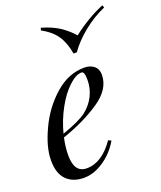

<svg xmlns="http://www.w3.org/2000/svg" viewBox="-149 -897 844 1005"><g transform="rotate(-20 273.5 -394.0)"><path d="M319.8 -508.8Q287.6 -508.8 248 -471.7Q208 -434.6 173.8 -372.1Q139.6 -309.6 121.6 -239.7Q220.7 -274.4 257.8 -303.7Q294.9 -333 315.4 -374Q335.9 -415 335.9 -461.9Q335.9 -508.8 319.8 -508.8ZM144 14.2Q82 13.7 46.9 -22.5Q11.7 -58.6 12.2 -130.9Q12.2 -203.1 56.6 -297.9Q100.6 -393.6 176.8 -460.9Q252.9 -528.3 341.8 -527.8Q374 -527.8 395 -510.7Q416 -493.7 416 -461.9Q416 -380.9 325.7 -320.8Q235.4 -260.7 117.2 -220.7Q106 -170.9 106 -124Q106 -27.8 174.8 -27.8Q260.3 -27.8 329.1 -127.9L345.2 -120.1Q299.8 -42.5 223.6 -4.9Q184.6 14.2 144 14.2ZM367.2 -698.2Q454.6 -766.1 542.5 -801.8L547.4 -788.1Q482.4 -759.8 425.8 -713.9Q369.1 -668 332.5 -616.2H314.5Q303.7 -679.2 276.4 -719.2Q249 -759.3 195.3 -788.1L199.2 -801.8Q256.8 -785.2 294.9 -760.7Q333 -736.3 367.2 -698.2Z"/></g></svg>

Font: PlayfairDisplay-Italic
Style: Italic
Weight: 400
Italic angle: -14°
Designer: Claus Eggers Sørensen
Foundry: Claus Eggers Sørensen
Version: Version 1.002;PS 001.002;hotconv 1.0.70;makeotf.lib2.5.58329